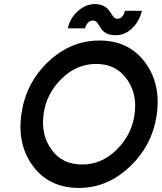

<svg xmlns="http://www.w3.org/2000/svg" viewBox="-20 -911 794 943"><path d="M547 -738Q593 -738 628 -771Q664 -805 677 -858H594Q583 -819 558 -819Q544 -819 536 -830Q532 -835 528 -841.5Q524 -848 519 -855Q495 -891 445 -891Q400 -890 363 -857Q324 -822 313 -772H397Q410 -810 436 -810Q450 -810 458 -799Q462 -794 466 -787.5Q470 -781 474 -774Q496 -738 547 -738ZM452 -597Q548 -597 601 -525Q628 -489 638 -445.5Q648 -402 641 -350Q627 -248 552 -175Q479 -103 383 -103Q286 -103 234 -175Q180 -248 194 -350Q201 -402 223.5 -445.5Q246 -489 283 -525Q357 -597 452 -597ZM469 -712Q326 -712 215 -606Q106 -501 85 -350Q64 -199 143 -94Q223 12 367 12Q507 12 616 -91Q729 -197 750 -350Q771 -502 690 -608Q610 -712 469 -712Z"/></svg>

Font: Unageo
Style: SemiBold-Italic
Weight: 600
Designer: Richard Sepsi
Foundry: Richard Sepsi
Version: Version 2.000